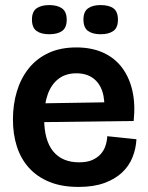

<svg xmlns="http://www.w3.org/2000/svg" viewBox="-20 -723 583 757"><path d="M290 14Q223 14 174.5 -6Q126 -26 94 -61.5Q62 -97 46.5 -145.5Q31 -194 31 -252Q31 -311 46.5 -362.5Q62 -414 93 -453Q124 -492 171 -514Q218 -536 281 -536Q341 -536 386.5 -515.5Q432 -495 461 -456.5Q490 -418 502 -365Q514 -312 507 -246L111 -241V-315L418 -320L390 -277Q395 -328 383.5 -362.5Q372 -397 346 -415.5Q320 -434 281 -434Q239 -434 210.5 -412Q182 -390 168 -350.5Q154 -311 154 -257Q154 -170 189.5 -126.5Q225 -83 292 -83Q323 -83 343.5 -92Q364 -101 377 -115.5Q390 -130 396 -148.5Q402 -167 403 -186L518 -174Q516 -137 502.5 -103Q489 -69 461.5 -43Q434 -17 391.5 -1.5Q349 14 290 14ZM377 -588Q345 -588 327 -601Q309 -614 309 -646Q309 -677 327 -690Q345 -703 376 -703Q410 -703 427.5 -690Q445 -677 445 -645Q445 -614 427 -601Q409 -588 377 -588ZM174 -588Q142 -588 124 -601Q106 -614 106 -646Q106 -677 124 -690Q142 -703 174 -703Q206 -703 224.5 -690Q243 -677 243 -645Q243 -614 225 -601Q207 -588 174 -588Z"/></svg>

Font: Bricolage Grotesque 72pt SemiBold
Style: Regular
Weight: 600
Version: Version 1.001;gftools[0.9.33.dev8+g029e19f]